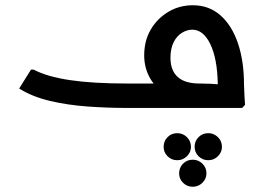

<svg xmlns="http://www.w3.org/2000/svg" viewBox="-20 -411 1006 731"><path d="M465 0Q390 0 313.5 -5.5Q237 -11 169.5 -27Q102 -43 53 -74L98 -146H108Q159 -119 246 -106Q333 -93 465 -93H741Q762 -93 782.5 -92Q803 -91 816.5 -89.5Q830 -88 830 -88L809 -80Q809 -84 809 -87.5Q809 -91 809 -95Q807 -189 780.5 -243.5Q754 -298 712 -298Q692 -298 672.5 -286Q653 -274 641 -250Q629 -226 629 -191Q629 -143 656.5 -118Q684 -93 740 -93V-24Q668 -24 621.5 -48Q575 -72 552 -112Q529 -152 529 -200Q529 -256 554 -298.5Q579 -341 621 -366Q663 -391 714 -391Q776 -391 819.5 -352.5Q863 -314 886 -246Q909 -178 909 -89Q910 -63 911 -41.5Q912 -20 913 -12L902 0ZM655 199Q633 199 618 184Q603 169 603 148Q603 126 618 111Q633 96 655 96Q676 96 691.5 111Q707 126 707 148Q707 169 691.5 184Q676 199 655 199ZM773 199Q751 199 736 184Q721 169 721 148Q721 126 736 111Q751 96 773 96Q794 96 809.5 111Q825 126 825 148Q825 169 809.5 184Q794 199 773 199ZM714 300Q692 300 677 285Q662 270 662 249Q662 227 677 212Q692 197 714 197Q735 197 750.5 212Q766 227 766 249Q766 270 750.5 285Q735 300 714 300Z"/></svg>

Font: Fustat SemiBold
Style: Regular
Weight: 600
Designer: Mohamed Gaber, Khaled Hosny, Laura Garcia Mut
Foundry: Kief Type Foundry, Alif Type Foundry, Hard Type Foundry
Version: Version 1.007